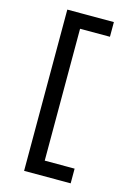

<svg xmlns="http://www.w3.org/2000/svg" viewBox="-141 -896 782 1111"><g transform="rotate(15 250.0 -340.0)"><path d="M119 143V-823H398V-735H219V55H398V143Z"/></g></svg>

Font: Iosevka Curly Slab Semibold
Style: Regular
Weight: 600
Monospace: yes
Designer: Belleve Invis
Foundry: Belleve Invis
Version: Version 22.1.2; ttfautohint (v1.8.4)